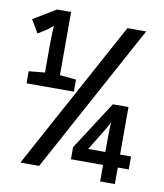

<svg xmlns="http://www.w3.org/2000/svg" viewBox="-81 -781 725 847"><g transform="rotate(10 281.5 -357.0)"><path d="M30 -370H242V-424L169 -431V-714H106L5 -653L39 -595L67 -612C80 -620 93 -630 105 -641C103 -613 102 -587 102 -555V-431L30 -424ZM64 -21H148L510 -687H426ZM425 0H491V-74H540V-132H491V-345H421L281 -128V-74H425ZM348 -132 402 -220C411 -235 422 -252 427 -266C427 -243 425 -229 425 -205V-132Z"/></g></svg>

Font: Noto Sans Mono SemiCondensed Medium
Style: Regular
Weight: 500
Width: 4
Designer: Monotype Design Team
Foundry: Monotype Imaging Inc.
Version: Version 2.014